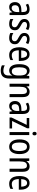

<svg xmlns="http://www.w3.org/2000/svg" viewBox="2088 -2932 1018 5235"><g transform="rotate(90 2597.5 -315.0)"><path d="M236 -612Q318 -612 354.5 -565.5Q391 -519 391 -429V-66H329L315 -141H312Q287 -98 254.5 -77Q222 -56 172 -56Q107 -56 72.5 -101.5Q38 -147 38 -216Q38 -295 89 -339.5Q140 -384 239 -387L309 -390V-425Q309 -488 288 -516Q267 -544 225 -544Q197 -544 168 -534.5Q139 -525 109 -509L83 -571Q115 -591 154 -601.5Q193 -612 236 -612ZM252 -328Q183 -325 153 -297Q123 -269 123 -217Q123 -169 143 -146.5Q163 -124 198 -124Q248 -124 278.5 -164Q309 -204 309 -279V-331Z M805 -211Q805 -136 759.5 -96Q714 -56 635 -56Q591 -56 557.5 -64.5Q524 -73 499 -87V-170Q523 -153 559.5 -140.5Q596 -128 633 -128Q678 -128 701 -149Q724 -170 724 -207Q724 -238 703 -260Q682 -282 627 -309Q588 -329 559 -350.5Q530 -372 514 -400.5Q498 -429 498 -471Q498 -537 544 -575Q590 -613 664 -613Q702 -613 736 -603.5Q770 -594 801 -577L771 -511Q746 -525 719 -534Q692 -543 663 -543Q623 -543 600.5 -524Q578 -505 578 -474Q578 -442 600.5 -422Q623 -402 679 -373Q737 -342 771 -308Q805 -274 805 -211Z M1186 -211Q1186 -136 1140.5 -96Q1095 -56 1016 -56Q972 -56 938.5 -64.5Q905 -73 880 -87V-170Q904 -153 940.5 -140.5Q977 -128 1014 -128Q1059 -128 1082 -149Q1105 -170 1105 -207Q1105 -238 1084 -260Q1063 -282 1008 -309Q969 -329 940 -350.5Q911 -372 895 -400.5Q879 -429 879 -471Q879 -537 925 -575Q971 -613 1045 -613Q1083 -613 1117 -603.5Q1151 -594 1182 -577L1152 -511Q1127 -525 1100 -534Q1073 -543 1044 -543Q1004 -543 981.5 -524Q959 -505 959 -474Q959 -442 981.5 -422Q1004 -402 1060 -373Q1118 -342 1152 -308Q1186 -274 1186 -211Z M1460 -612Q1519 -612 1559.5 -581Q1600 -550 1620.5 -496Q1641 -442 1641 -374V-318H1352Q1355 -127 1487 -127Q1554 -127 1619 -164V-90Q1587 -73 1553.5 -64.5Q1520 -56 1479 -56Q1408 -56 1361.5 -90.5Q1315 -125 1292 -187Q1269 -249 1269 -331Q1269 -466 1319 -539Q1369 -612 1460 -612ZM1460 -544Q1363 -544 1353 -384H1560Q1559 -451 1535 -497.5Q1511 -544 1460 -544Z M1906 -613Q1948 -613 1981 -593.5Q2014 -574 2038 -532H2043L2053 -603H2122V-59Q2122 54 2070.5 114Q2019 174 1908 174Q1824 174 1761 142V64Q1832 102 1908 102Q1971 102 2005 67Q2039 32 2039 -44V-61Q2039 -76 2040 -98Q2041 -120 2043 -140H2039Q1992 -56 1904 -56Q1821 -56 1775.5 -127Q1730 -198 1730 -332Q1730 -468 1776.5 -540.5Q1823 -613 1906 -613ZM1921 -540Q1868 -540 1841.5 -486.5Q1815 -433 1815 -331Q1815 -227 1842 -177Q1869 -127 1924 -127Q2039 -127 2039 -311V-335Q2039 -443 2010.5 -491.5Q1982 -540 1921 -540Z M2478 -613Q2552 -613 2590 -567.5Q2628 -522 2628 -426V-66H2545V-413Q2545 -476 2525 -508Q2505 -540 2462 -540Q2398 -540 2372 -492.5Q2346 -445 2346 -345V-66H2263V-603H2330L2340 -530H2345Q2365 -570 2400.5 -591.5Q2436 -613 2478 -613Z M2933 -612Q3015 -612 3051.5 -565.5Q3088 -519 3088 -429V-66H3026L3012 -141H3009Q2984 -98 2951.5 -77Q2919 -56 2869 -56Q2804 -56 2769.5 -101.5Q2735 -147 2735 -216Q2735 -295 2786 -339.5Q2837 -384 2936 -387L3006 -390V-425Q3006 -488 2985 -516Q2964 -544 2922 -544Q2894 -544 2865 -534.5Q2836 -525 2806 -509L2780 -571Q2812 -591 2851 -601.5Q2890 -612 2933 -612ZM2949 -328Q2880 -325 2850 -297Q2820 -269 2820 -217Q2820 -169 2840 -146.5Q2860 -124 2895 -124Q2945 -124 2975.5 -164Q3006 -204 3006 -279V-331Z M3484 -66H3186V-122L3385 -534H3198V-603H3477V-542L3280 -135H3484Z M3624 -804Q3671 -804 3671 -747Q3671 -720 3658.5 -705Q3646 -690 3624 -690Q3602 -690 3588.5 -705Q3575 -720 3575 -747Q3575 -776 3588 -790Q3601 -804 3624 -804ZM3664 -603V-66H3581V-603Z M4182 -335Q4182 -207 4131 -131.5Q4080 -56 3980 -56Q3886 -56 3833.5 -131.5Q3781 -207 3781 -335Q3781 -468 3832 -540.5Q3883 -613 3982 -613Q4075 -613 4128.5 -542Q4182 -471 4182 -335ZM3866 -335Q3866 -235 3894 -181.5Q3922 -128 3982 -128Q4041 -128 4069.5 -180.5Q4098 -233 4098 -335Q4098 -436 4069.5 -488.5Q4041 -541 3982 -541Q3921 -541 3893.5 -488.5Q3866 -436 3866 -335Z M4514 -613Q4588 -613 4626 -567.5Q4664 -522 4664 -426V-66H4581V-413Q4581 -476 4561 -508Q4541 -540 4498 -540Q4434 -540 4408 -492.5Q4382 -445 4382 -345V-66H4299V-603H4366L4376 -530H4381Q4401 -570 4436.5 -591.5Q4472 -613 4514 -613Z M4971 -612Q5030 -612 5070.5 -581Q5111 -550 5131.5 -496Q5152 -442 5152 -374V-318H4863Q4866 -127 4998 -127Q5065 -127 5130 -164V-90Q5098 -73 5064.5 -64.5Q5031 -56 4990 -56Q4919 -56 4872.5 -90.5Q4826 -125 4803 -187Q4780 -249 4780 -331Q4780 -466 4830 -539Q4880 -612 4971 -612ZM4971 -544Q4874 -544 4864 -384H5071Q5070 -451 5046 -497.5Q5022 -544 4971 -544Z"/></g></svg>

Font: Noto Sans Malayalam UI Condensed
Style: Regular
Weight: 400
Width: 3
Designer: Jelle Bosma - Monotype Design Team
Foundry: Monotype Imaging Inc.
Version: Version 2.104; ttfautohint (v1.8.4.7-5d5b)